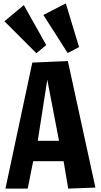

<svg xmlns="http://www.w3.org/2000/svg" viewBox="-20 -1109 592 1129"><path d="M12 0 170 -741 379 -750 541 -6 381 0 354 -161H175L143 0ZM202 -281H327L258 -640ZM378 -797 235 -1021 367 -1089 445 -832ZM194 -796 6 -984 120 -1079 252 -844Z"/></svg>

Font: Francois One
Style: Regular
Weight: 400
Designer: Vernon Adams
Foundry: Vernon Adams
Version: Version 2.000